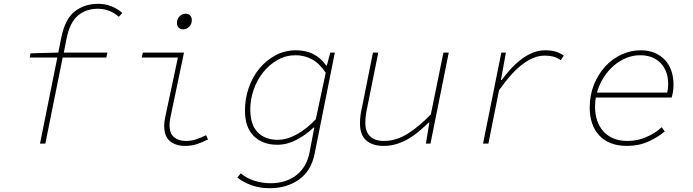

<svg xmlns="http://www.w3.org/2000/svg" viewBox="-20 -754 3640 1008"><path d="M190 0 281 -452H136L140 -474L286 -478L302 -558Q322 -655 373 -694.5Q424 -734 496 -734Q531 -734 563.5 -721.5Q596 -709 622 -686L604 -666Q581 -686 553.5 -697Q526 -708 494 -708Q432 -708 389.5 -672.5Q347 -637 330 -554L315 -478H544L538 -452H309L218 0Z M951 12Q903 12 872.5 -13Q842 -38 842 -94Q842 -115 848 -142L914 -452H724L730 -478H946L874 -134Q870 -115 870 -98Q870 -53 894 -33.5Q918 -14 956 -14Q983 -14 1008 -22Q1033 -30 1062 -44L1072 -22Q1042 -7 1014 2.5Q986 12 951 12ZM943 -600Q926 -600 917.5 -609.5Q909 -619 909 -634Q909 -654 922.5 -668Q936 -682 953 -682Q970 -682 978.5 -672.5Q987 -663 987 -648Q987 -628 973.5 -614Q960 -600 943 -600Z M1396 234Q1342 234 1299 218Q1256 202 1226 178L1244 156Q1274 182 1316 195Q1358 208 1400 208Q1481 208 1536 165.5Q1591 123 1606 42L1630 -84H1626Q1585 -45 1536 -19.5Q1487 6 1436 6Q1359 6 1312.5 -39.5Q1266 -85 1266 -174Q1266 -236 1286 -293.5Q1306 -351 1342 -394.5Q1378 -438 1427 -464Q1476 -490 1534 -490Q1588 -490 1628.5 -468Q1669 -446 1692 -410H1696L1714 -478H1738L1632 52Q1614 143 1550 188.5Q1486 234 1396 234ZM1438 -20Q1486 -20 1538 -48.5Q1590 -77 1638 -128L1690 -372Q1657 -422 1617 -443Q1577 -464 1532 -464Q1481 -464 1437.5 -439.5Q1394 -415 1362 -375Q1330 -335 1312 -284Q1294 -233 1294 -180Q1294 -99 1333 -59.5Q1372 -20 1438 -20Z M1993 12Q1960 12 1936.5 3Q1913 -6 1898 -21.5Q1883 -37 1876.5 -58Q1870 -79 1870 -104Q1870 -128 1872.5 -147.5Q1875 -167 1880 -188L1938 -478H1966L1908 -190Q1903 -167 1900.5 -148Q1898 -129 1898 -108Q1898 -63 1923 -38.5Q1948 -14 1996 -14Q2059 -14 2119.5 -51.5Q2180 -89 2242 -154L2308 -478H2336L2240 0H2216L2234 -110H2230Q2205 -86 2179 -64Q2153 -42 2124 -25Q2095 -8 2062.5 2Q2030 12 1993 12Z M2516 0 2612 -478H2636L2610 -334H2614Q2635 -363 2660.5 -391Q2686 -419 2714.5 -441Q2743 -463 2775 -476.5Q2807 -490 2842 -490Q2874 -490 2897 -483Q2920 -476 2940 -462L2924 -438Q2904 -452 2884.5 -457Q2865 -462 2839 -462Q2808 -462 2777 -448.5Q2746 -435 2716 -411Q2686 -387 2657 -353.5Q2628 -320 2600 -280L2544 0Z M3272 12Q3178 12 3127 -42Q3076 -96 3076 -190Q3076 -254 3098 -309Q3120 -364 3157 -404.5Q3194 -445 3242.5 -467.5Q3291 -490 3344 -490Q3386 -490 3418 -476Q3450 -462 3472 -438Q3494 -414 3505 -381Q3516 -348 3516 -309Q3516 -287 3512.5 -268.5Q3509 -250 3506 -242H3108Q3106 -230 3105 -217.5Q3104 -205 3104 -192Q3104 -153 3115.5 -120Q3127 -87 3148.5 -63.5Q3170 -40 3201.5 -27Q3233 -14 3274 -14Q3327 -14 3373.5 -34.5Q3420 -55 3454 -86L3470 -64Q3438 -36 3386.5 -12Q3335 12 3272 12ZM3340 -464Q3303 -464 3267.5 -449.5Q3232 -435 3202 -409Q3172 -383 3149 -347Q3126 -311 3114 -268H3483Q3488 -291 3488 -312Q3488 -381 3448.5 -422.5Q3409 -464 3340 -464Z"/></svg>

Font: Source Code Pro ExtraLight
Style: Italic
Weight: 200
Italic angle: -11°
Monospace: yes
Designer: Paul D. Hunt, Teo Tuominen
Foundry: Adobe Systems Incorporated
Version: Version 1.050;PS 1.000;hotconv 16.6.51;makeotf.lib2.5.65220